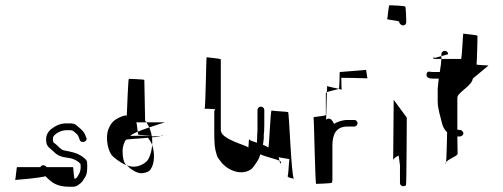

<svg xmlns="http://www.w3.org/2000/svg" viewBox="-20 -705 1922 733"><path d="M38 -18C52 -19 118 -24 154 -32C177 -8 197 8 245 8H259C273 8 286 -3 294 -12C309 -35 313 -36 313 -72C313 -91 312 -94 296 -106C272 -123 252 -125 224 -131C212 -133 200 -150 191 -156C184 -161 182 -161 182 -173C182 -179 183 -183 185 -186C196 -198 211 -206 231 -208H246C260 -208 261 -203 270 -196C279 -189 280 -183 284 -172C290 -154 316 -166 310 -178L304 -193C300 -201 292 -210 282 -218C273 -225 270 -232 252 -234H232C212 -234 193 -226 175 -212C163 -202 156 -189 156 -172C156 -144 170 -141 185 -126C199 -112 211 -106 242 -102C260 -100 275 -92 287 -80C287 -78 288 -73 288 -67C288 -51 283 -42 274 -28C273 -26 270 -25 266 -22C262 -19 260 -67 259 -67H158C151 -77 138 -76 134 -67H45C43 -67 40 -23 38 -18ZM38 -18C35 -18 35 -18 38 -18Z M394 -212C404 -236 414 -248 444 -260C449 -262 454 -264 460 -264H464C466 -300 469 -404 472 -404C476 -404 529 -402 531 -400L534 -244C536 -242 538 -240 539 -238H500C503 -238 506 -189 508 -191C508 -190 531 -189 559 -188C566 -152 556 -111 544 -94C532 -78 503 -64 477 -70C451 -76 429 -92 412 -107C392 -124 381 -179 394 -212ZM463 -252C463 -252 462 -252 462 -252C462 -252 463 -252 463 -252ZM539 -238H610C610 -238 483 -200 478 -186C466 -186 571 -188 559 -188C555 -208 550 -221 539 -238ZM448 -131C448 -101 453 -83 462 -75C468 -71 472 -67 476 -63C494 -49 511 -42 525 -44C539 -46 549 -50 554 -57C572 -82 570 -122 562 -148C558 -162 550 -172 542 -183C541 -184 629 -186 596 -187C593 -180 465 -174 462 -172C455 -167 448 -144 448 -131Z M761 -290C761 -290 804 -289 802 -287C800 -285 798 -282 798 -278V-208C798 -157 799 -140 807 -115C810 -103 816 -98 823 -88C843 -60 897 -30 939 -59C945 -64 954 -76 965 -94C968 -98 970 -106 974 -116C994 -106 1032 -99 1047 -91C1046 -97 1045 -102 1044 -105C1051 -102 1087 -99 1085 -96C1083 -92 1081 -39 1079 -35C1073 -28 1095 -24 1102 -23C1092 -32 1084 -275 1080 -277C1076 -279 1022 -281 1017 -283C1012 -285 1008 -138 1004 -142C1000 -145 993 -149 984 -152L987 -176V-190C988 -197 989 -209 989 -228V-285C989 -292 983 -298 976 -298C969 -298 963 -292 963 -285V-228C963 -210 963 -198 962 -192L961 -160C946 -165 932 -169 931 -174C930 -178 929 -134 927 -142C925 -150 823 -172 823 -208V-478C823 -482 771 -485 769 -487C767 -489 765 -290 761 -290ZM1047 -91C1049 -83 1051 -77 1053 -84C1054 -86 1052 -89 1047 -91ZM1102 -23C1104 -23 1105 -23 1102 -23Z M1177 -257C1179 -255 1183 -3 1187 -3C1191 -3 1244 -5 1246 -7C1248 -9 1249 -12 1249 -16V-149C1249 -191 1262 -222 1307 -222H1333C1339 -222 1345 -228 1345 -234C1345 -241 1340 -247 1333 -247H1307C1287 -247 1267 -240 1255 -232C1255 -234 1249 -244 1245 -248C1239 -254 1230 -253 1225 -248L1228 -353C1226 -352 1224 -350 1224 -349V-266C1224 -262 1175 -259 1177 -257ZM1228 -353C1238 -358 1266 -362 1273 -366C1258 -370 1231 -374 1229 -377ZM1273 -366C1279 -364 1284 -363 1284 -361L1283 -408C1283 -408 1373 -407 1383 -406C1381 -410 1378 -444 1377 -438L1277 -430C1276 -427 1277 -368 1273 -366ZM1383 -406C1384 -406 1383 -406 1383 -406Z M1458 -632C1456 -630 1504 -626 1504 -622C1504 -615 1512 -608 1519 -608C1526 -608 1531 -614 1531 -621C1531 -625 1530 -677 1527 -680C1524 -683 1471 -685 1467 -685C1463 -685 1460 -634 1458 -632ZM1481 -91V-93ZM1481 -93C1482 -100 1492 -107 1502 -111C1503 -103 1504 -95 1505 -89L1507 -74V-6C1507 1 1513 6 1520 6C1524 6 1528 4 1530 2C1532 0 1533 -252 1533 -256L1483 -324Z M1609 -424C1605 -409 1618 -405 1633 -405H1655L1651 -367V-332V-318C1651 -289 1662 -259 1667 -236C1670 -222 1677 -209 1687 -200C1686 -159 1685 -105 1683 -86C1691 -98 1727 -109 1727 -118L1726 -184H1732H1735C1742 -184 1749 -189 1749 -196C1749 -203 1742 -209 1735 -209H1732C1731 -209 1729 -210 1726 -210V-332C1726 -352 1782 -377 1785 -405L1845 -455C1845 -455 1797 -457 1799 -459C1801 -461 1803 -564 1803 -568C1803 -572 1751 -575 1749 -577C1747 -579 1744 -480 1740 -480H1665C1665 -471 1663 -454 1659 -430H1633C1623 -430 1612 -436 1609 -424ZM1634 -480H1640C1639 -483 1637 -496 1634 -480ZM1640 -480ZM1640 -480H1665V-484C1665 -484 1665 -491 1665 -491C1665 -491 1641 -484 1641 -484C1641 -482 1640 -481 1640 -480ZM1665 -491 1691 -498C1691 -505 1685 -511 1678 -511C1671 -511 1665 -505 1665 -498ZM1681 -80C1682 -78 1682 -80 1683 -86C1682 -84 1680 -82 1681 -80Z"/></svg>

Font: FailCity
Style: Regular
Weight: 400
Version: Version 1